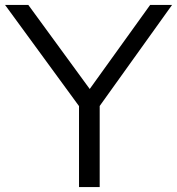

<svg xmlns="http://www.w3.org/2000/svg" viewBox="-34 -760 718 780"><path d="M287 0V-329L-13.5 -740H81L330.5 -398.5L576 -740H665L371 -329.5V0Z"/></svg>

Font: Encode Sans Expanded
Style: Regular
Weight: 400
Width: 7
Designer: Multiple Designers
Foundry: Impallari Type
Version: Version 3.000; ttfautohint (v1.8.3) -l 8 -r 50 -G 200 -x 14 